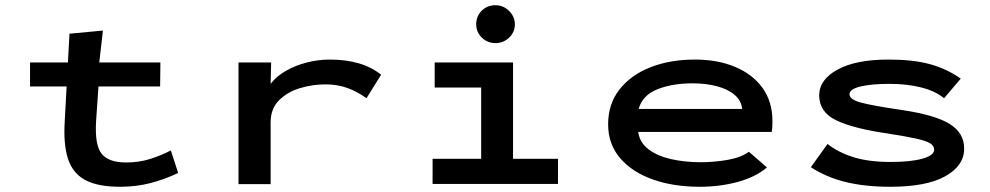

<svg xmlns="http://www.w3.org/2000/svg" viewBox="-20 -704 3790 735"><path d="M95 -373V-465H240L246 -575L374 -587L360 -465H594L593 -373H357L348 -243Q342 -149 369 -115.5Q396 -82 463 -82Q511 -82 553 -95Q595 -108 634 -128L662 -42Q610 -17 555.5 -3Q501 11 440 11Q354 11 306 -15Q258 -41 240 -97Q222 -153 228 -244L235 -373Z M893 1V-465H1018L1016 -383Q1037 -411 1073 -432Q1109 -453 1153.5 -464.5Q1198 -476 1242 -476Q1367 -476 1439 -418L1383 -328Q1347 -354 1309 -367.5Q1271 -381 1226 -381Q1176 -381 1128 -366.5Q1080 -352 1048 -320Q1016 -288 1016 -235V1Z M1636 0V-96H1822V-369H1644V-465H1944V-96H2116V0ZM1877 -539Q1846 -539 1824.5 -560Q1803 -581 1803 -611Q1803 -642 1824 -663Q1845 -684 1877 -684Q1907 -684 1929 -662Q1951 -640 1951 -611Q1951 -581 1929 -560Q1907 -539 1877 -539Z M2659 11Q2558 11 2479 -17Q2400 -45 2354 -98.5Q2308 -152 2308 -228Q2308 -306 2351.5 -361.5Q2395 -417 2470 -446.5Q2545 -476 2640 -476Q2727 -476 2794 -448Q2861 -420 2899 -367.5Q2937 -315 2937 -240Q2937 -231 2936.5 -219.5Q2936 -208 2934 -199H2423Q2429 -158 2462.5 -132.5Q2496 -107 2548.5 -95Q2601 -83 2663 -83Q2714 -83 2765.5 -92Q2817 -101 2847 -123L2916 -63Q2872 -26 2804 -7.5Q2736 11 2659 11ZM2425 -287H2821Q2818 -319 2792 -341Q2766 -363 2724 -374Q2682 -385 2632 -385Q2553 -385 2496 -362Q2439 -339 2425 -287Z M3388 11Q3292 11 3218 -7Q3144 -25 3084 -64L3148 -153Q3188 -121 3246.5 -102.5Q3305 -84 3390 -84Q3466 -84 3511 -96.5Q3556 -109 3556 -131Q3556 -146 3540.5 -155.5Q3525 -165 3486.5 -173.5Q3448 -182 3378 -193Q3246 -212 3181 -243.5Q3116 -275 3116 -339Q3116 -399 3186 -437.5Q3256 -476 3382 -476Q3475 -476 3539.5 -458.5Q3604 -441 3658 -403L3594 -328Q3560 -356 3505.5 -369.5Q3451 -383 3385 -383Q3317 -383 3274.5 -373Q3232 -363 3232 -343Q3232 -323 3277 -311Q3322 -299 3432 -283Q3560 -264 3615.5 -229.5Q3671 -195 3671 -135Q3671 -70 3599 -29.5Q3527 11 3388 11Z"/></svg>

Font: Inconsolata ExtraExpanded
Style: Bold
Weight: 700
Width: 8
Monospace: yes
Designer: Raph Levien, Cyreal, Brenton Simpson
Foundry: Raph Levien, Cyreal, Google
Version: Version 3.100; ttfautohint (v1.8.4.7-5d5b)